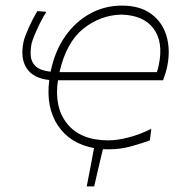

<svg xmlns="http://www.w3.org/2000/svg" viewBox="-20 -527 663 684"><path d="M289 137Q295.5 103 302.2 68.8Q309 34.5 315 0.5Q229.5 -15 186.2 -80Q143 -145 155.5 -242Q98.5 -248 75 -283.8Q51.5 -319.5 64 -379Q68 -396 82.2 -428Q96.5 -460 113 -487.5L145 -485Q134 -467.5 123 -445.5Q112 -423.5 104 -404.2Q96 -385 93 -374Q88 -350.5 89.5 -328.5Q91 -306.5 106.8 -291.2Q122.5 -276 160 -271.5Q160.5 -273 161 -275Q176 -346 212.5 -398Q249 -450 301 -478.5Q353 -507 414 -507Q479 -507 519 -477.2Q559 -447.5 573.2 -398.5Q587.5 -349.5 576 -292Q574 -281 569.5 -266.2Q565 -251.5 561 -241H186.5Q172 -145 219.5 -86Q267 -27 366 -27Q398.5 -27 438.5 -37.5Q478.5 -48 519 -68L514 -27Q485.5 -16.5 447.5 -5.8Q409.5 5 366 5Q356 5 346.5 4.5Q338.5 37.5 330.8 70.8Q323 104 315.5 137ZM412 -475Q337 -473 276.5 -424.5Q216 -376 192 -270H539Q543.5 -283.5 546 -297Q562.5 -378 526.8 -425.5Q491 -473 412 -475Z"/></svg>

Font: Commissioner Flair Thin
Style: Italic
Weight: 100
Italic angle: -12°
Designer: Kostas Bartsokas
Foundry: Kostas Bartsokas
Version: Version 1.000; ttfautohint (v1.8.3)